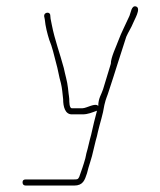

<svg xmlns="http://www.w3.org/2000/svg" viewBox="-20 -454 498 596"><path d="M203 -99H236C253 -99 266 -105 280 -110H281C278 -98 275 -87 272 -75L266 -49C264 -40 262 -31 259 -21L252 8C249 17 247 27 245 37C239 59 233 75 226 95C222 103 220 103 210 103H60C53 103 50 106 50 112C50 118 53 122 60 122H210C238 122 243 105 250 84C255 62 265 37 270 12L277 -17C280 -26 282 -36 284 -45C291 -75 299 -96 304 -128C309 -150 313 -155 318 -172C337 -229 354 -286 372 -340C378 -354 388 -369 393 -382C396 -391 420 -429 402 -434C388 -438 386 -414 382 -405C371 -380 357 -354 347 -327C341 -310 324 -276 324 -256C316 -230 308 -203 300 -177C295 -161 285 -149 285 -125C276 -136 249 -118 236 -118H203C195 -118 195 -138 195 -147C194 -154 194 -159 193 -163L191 -181C189 -201 182 -223 178 -243C166 -288 150 -330 141 -376L137 -396L136 -407C135 -419 116 -416 117 -404L119 -394C121 -372 127 -349 133 -330C142 -309 148 -282 154 -259C160 -239 163 -216 169 -196C173 -180 174 -163 176 -146C176 -123 182 -99 203 -99Z"/></svg>

Font: Electronic
Style: ExThn
Weight: 100
Version: Version 1.011